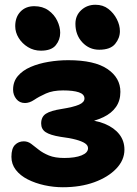

<svg xmlns="http://www.w3.org/2000/svg" viewBox="-20 -777 574 807"><path d="M244 10Q205 10 166.5 1.5Q128 -7 96.5 -23Q65 -39 46.5 -63Q28 -87 28 -118Q28 -153 43 -168Q58 -183 80 -183Q97 -183 111 -172.5Q125 -162 142.5 -148Q160 -134 185.5 -123.5Q211 -113 250 -113Q296 -113 323 -124Q350 -135 350 -154Q350 -166 337.5 -174.5Q325 -183 299.5 -190Q274 -197 234 -202Q191 -209 172 -221.5Q153 -234 153 -258Q153 -286 173 -299Q193 -312 239 -319Q289 -327 312 -337Q335 -347 335 -363Q335 -381 311.5 -389Q288 -397 245 -397Q202 -397 173 -384Q144 -371 124 -357.5Q104 -344 85 -344Q62 -344 48.5 -361Q35 -378 35 -400Q35 -434 55 -457.5Q75 -481 108.5 -495.5Q142 -510 183.5 -517Q225 -524 267 -524Q377 -524 431.5 -487Q486 -450 486 -391Q486 -354 467.5 -327.5Q449 -301 414.5 -284.5Q380 -268 331 -259L327 -274Q381 -273 420.5 -256.5Q460 -240 481.5 -212.5Q503 -185 503 -148Q503 -104 468.5 -68Q434 -32 376 -11Q318 10 244 10ZM397 -568Q355 -568 326 -599Q297 -630 297 -677Q297 -712 321.5 -734.5Q346 -757 381 -757Q413 -757 435.5 -739.5Q458 -722 471 -696.5Q484 -671 484 -646Q484 -617 464 -592.5Q444 -568 397 -568ZM152 -564Q122 -564 97.5 -579Q73 -594 58.5 -617.5Q44 -641 44 -667Q44 -705 66 -728Q88 -751 124 -751Q159 -751 183.5 -733.5Q208 -716 220.5 -690Q233 -664 233 -639Q233 -610 214.5 -587Q196 -564 152 -564Z"/></svg>

Font: Shantell Sans
Style: Bold
Weight: 700
Designer: Stephen Nixon, Anya Danilova, Shantell Martin
Foundry: Arrow Type
Version: Version 1.011;[c5ecc13dd]